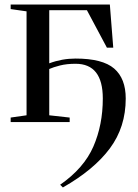

<svg xmlns="http://www.w3.org/2000/svg" viewBox="-20 -538 606 846"><path d="M534 -104Q534 22 464 116Q394 210 257 288L245 276Q350 203 391.5 107.5Q433 12 433 -104Q433 -257 313 -257Q274 -257 244.5 -249.5Q215 -242 197 -234V-30L287 -20V0H27V-20L97 -30V-488L27 -498V-518H464L479 -328H451L363 -493H197V-259Q253 -280 313 -280Q432 -280 483 -236Q534 -192 534 -104Z"/></svg>

Font: Prata
Style: Regular
Weight: 400
Designer: Ivan Petrov
Foundry: Cyreal
Version: Version 2.000